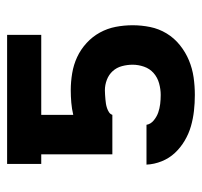

<svg xmlns="http://www.w3.org/2000/svg" viewBox="-34 -526 568 540"><g transform="rotate(-90 250.0 -256.0)"><path d="M253 8Q230 8 208 5.5Q186 3 165 -3Q144 -9 124.5 -20.5Q105 -32 90 -48Q75 -64 66.5 -85Q58 -106 57 -128H169Q171 -116 181.5 -107.5Q192 -99 203.5 -95Q215 -91 227.5 -89.5Q240 -88 253 -88Q269 -88 285.5 -92.5Q302 -97 314.5 -108Q327 -119 332.5 -135Q338 -151 338 -167Q338 -182 334 -197Q330 -212 320 -223Q310 -234 295.5 -239.5Q281 -245 266 -245Q260 -245 253.5 -244.5Q247 -244 240.5 -243.5Q234 -243 228 -242Q222 -241 216 -239Q210 -237 204.5 -233.5Q199 -230 197 -224H86V-424H59V-520H422V-424H197V-334Q214 -338 231.5 -339.5Q249 -341 266 -341Q290 -341 314 -337Q338 -333 359.5 -323Q381 -313 399 -296.5Q417 -280 428.5 -259Q440 -238 444.5 -214.5Q449 -191 449 -167Q449 -142 444 -117.5Q439 -93 426 -71.5Q413 -50 393 -34Q373 -18 350 -8.5Q327 1 302.5 4.5Q278 8 253 8Z"/></g></svg>

Font: Iosevka Term Curly
Style: Bold
Weight: 700
Designer: Belleve Invis
Foundry: Belleve Invis
Version: Version 32.3.0